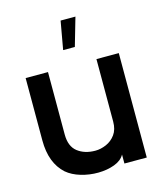

<svg xmlns="http://www.w3.org/2000/svg" viewBox="-109 -797 754 888"><g transform="rotate(-15 268.0 -352.5)"><path d="M486 0H379V-43Q365 -17 330 -4Q295 9 252.5 9.5Q210 10 169.5 -2Q129 -14 102 -37Q40 -93 40 -201V-500H147V-201Q147 -144 180.5 -118Q214 -92 265 -92Q291 -92 317.5 -103.5Q344 -115 361.5 -139Q379 -163 379 -201V-500H486ZM241 -580H297L336 -715H265Z"/></g></svg>

Font: Kulim Park SemiBold
Style: Regular
Weight: 600
Designer: Noponies / Dale Sattler
Foundry: Noponies
Version: Version 1.000; ttfautohint (v1.8.3)